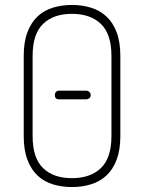

<svg xmlns="http://www.w3.org/2000/svg" viewBox="-20 -751 583 777"><path d="M271 6Q230 6 194 -5Q158 -16 132 -40.5Q106 -65 91 -104.5Q76 -144 76 -200V-525Q76 -581 91 -620.5Q106 -660 132 -684.5Q158 -709 194 -720Q230 -731 271 -731Q312 -731 348 -720Q384 -709 410.5 -684.5Q437 -660 452 -620.5Q467 -581 467 -525V-200Q467 -144 452 -104.5Q437 -65 410.5 -40.5Q384 -16 348 -5Q312 6 271 6ZM431 -525Q431 -613 388.5 -654Q346 -695 271 -695Q196 -695 154 -654Q112 -613 112 -525V-200Q112 -112 154 -71Q196 -30 271 -30Q346 -30 388.5 -71Q431 -112 431 -200ZM202 -366Q202 -374 206.5 -379Q211 -384 219 -384H329Q336 -384 341.5 -379Q347 -374 347 -366Q347 -358 341.5 -353.5Q336 -349 329 -349H219Q202 -349 202 -366Z"/></svg>

Font: AkaAcidDosis
Style: ExtraLight
Weight: 250
Designer: Edgar Tolentino, Pablo Impallari, Igino Marini, Aka-Acid
Foundry: Edgar Tolentino, Pablo Impallari, Igino Marini, Aka-Acid
Version: Version 1.007